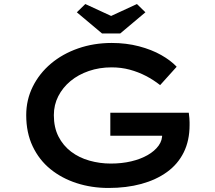

<svg xmlns="http://www.w3.org/2000/svg" viewBox="-20 -922 1064 952"><path d="M518 10Q434 10 360 -14Q286 -38 230 -83.5Q174 -129 142 -196.5Q110 -264 110 -351Q110 -427 142.5 -492.5Q175 -558 232.5 -606.5Q290 -655 367.5 -682Q445 -709 534 -709Q606 -709 669 -692.5Q732 -676 779.5 -649Q827 -622 856 -591L774 -500Q741 -526 703.5 -545.5Q666 -565 623.5 -576.5Q581 -588 533 -588Q473 -588 420.5 -570Q368 -552 329.5 -520Q291 -488 269 -445Q247 -402 247 -351Q247 -290 270 -245Q293 -200 332.5 -170Q372 -140 423.5 -125.5Q475 -111 529 -111Q584 -111 630.5 -122Q677 -133 712 -153Q747 -173 766.5 -200Q786 -227 784 -260L783 -276L802 -249H527V-363H916Q918 -349 919 -336.5Q920 -324 920 -315.5Q920 -307 920 -302Q920 -225 891 -166.5Q862 -108 808 -69Q754 -30 680.5 -10Q607 10 518 10ZM486 -756 361 -861 403 -902 546 -836H516L659 -902L701 -861L576 -756Z"/></svg>

Font: Lexend Tera Medium
Style: Regular
Weight: 500
Designer: Bonnie Shaver-Troup, Thomas Jockin
Foundry: Lexend
Version: Version 1.007